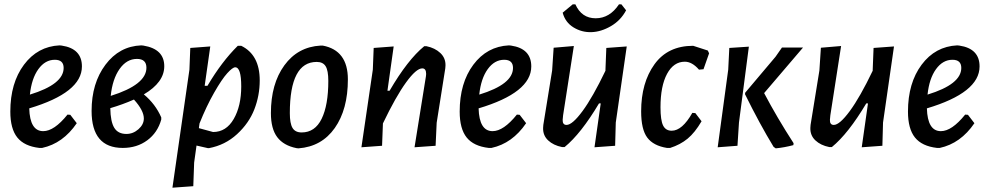

<svg xmlns="http://www.w3.org/2000/svg" viewBox="-20 -681 4593 893"><path d="M337 -108Q273 -14 176 7H163Q93 -1 60.5 -41.5Q28 -82 28 -162Q28 -295 91.5 -380Q155 -465 257 -470L267 -469Q361 -455 361 -372Q361 -250 116 -177Q119 -71 181 -71Q232 -71 294 -148L307 -147ZM235 -403Q190 -403 158.5 -359.5Q127 -316 119 -241Q276 -289 276 -365Q276 -403 235 -403Z M551 7Q406 7 406 -165Q406 -294 470.5 -380Q535 -466 637 -470L647 -469Q744 -453 744 -373Q744 -298 649 -242Q703 -197 730 -135V-125Q713 -64 665 -28.5Q617 7 551 7ZM617 -407Q569 -407 536 -360Q503 -313 495 -235Q661 -287 661 -366Q661 -407 617 -407ZM649 -130Q649 -167 603 -218Q551 -195 493 -178Q494 -115 511.5 -86.5Q529 -58 568 -58Q599 -58 624 -80Q649 -102 649 -130Z M958 -465 932 -282H945Q1011 -394 1086 -468H1102Q1188 -426 1188 -307Q1188 -237 1163 -172.5Q1138 -108 1082.5 -57Q1027 -6 952 8H947L894 -4L883 75L879 185L782 192L861 -357L865 -458ZM1074 -368Q1062 -368 1037 -340.5Q1012 -313 976 -250Q940 -187 908 -107L905 -85L971 -67Q1032 -67 1067 -127.5Q1102 -188 1102 -279Q1102 -368 1074 -368Z M1471 -469H1481Q1598 -447 1598 -312Q1598 -172 1537 -85.5Q1476 1 1368 9L1359 8Q1299 -4 1269.5 -43Q1240 -82 1240 -155Q1240 -291 1302.5 -377Q1365 -463 1471 -469ZM1453 -393Q1328 -393 1328 -155Q1328 -107 1340.5 -86Q1353 -65 1383 -65Q1445 -65 1476 -128.5Q1507 -192 1507 -305Q1507 -353 1494.5 -373Q1482 -393 1453 -393Z M1661 4 1714 -357 1718 -458 1811 -465 1782 -259H1792Q1876 -403 1953 -466H1964Q2003 -458 2028 -434.5Q2053 -411 2052 -376L2051 -363L2011 -110L2006 -3L1908 4L1961 -326L1962 -337Q1962 -363 1944 -363Q1916 -363 1868.5 -297.5Q1821 -232 1761 -107L1757 -3Z M2427 -108Q2363 -14 2266 7H2253Q2183 -1 2150.5 -41.5Q2118 -82 2118 -162Q2118 -295 2181.5 -380Q2245 -465 2347 -470L2357 -469Q2451 -455 2451 -372Q2451 -250 2206 -177Q2209 -71 2271 -71Q2322 -71 2384 -148L2397 -147ZM2325 -403Q2280 -403 2248.5 -359.5Q2217 -316 2209 -241Q2366 -289 2366 -365Q2366 -403 2325 -403Z M2870 -661 2892 -633Q2867 -586 2821.5 -559.5Q2776 -533 2731 -531.5Q2686 -530 2647.5 -553.5Q2609 -577 2597 -622L2644 -661H2656Q2685 -596 2750.5 -596Q2816 -596 2859 -661ZM2649 -467 2599 -145 2597 -124Q2596 -100 2615 -100Q2642 -100 2689.5 -164.5Q2737 -229 2796 -352V-357L2800 -458L2895 -465L2844 -111L2841 -3L2745 4L2774 -200H2766Q2682 -59 2606 3H2594Q2554 -5 2529.5 -28Q2505 -51 2506 -86L2507 -100L2548 -353L2555 -459Z M3204 -468 3272 -446 3278 -433 3252 -359 3231 -357Q3199 -394 3165 -394Q3113 -394 3082.5 -337.5Q3052 -281 3052 -182Q3052 -122 3064 -97.5Q3076 -73 3104 -73Q3153 -73 3200 -156L3214 -155L3243 -117Q3212 -64 3178 -36Q3144 -8 3097 7H3082Q3019 -3 2990.5 -41Q2962 -79 2962 -163Q2962 -296 3024 -382Q3086 -468 3204 -468Z M3318 4 3367 -357 3372 -458 3463 -464 3417 -111 3410 -3ZM3715 -460 3534 -248Q3594 -134 3671 -15L3670 -6Q3629 5 3588 9L3578 2Q3514 -103 3445 -243L3446 -250L3587 -417L3617 -460Z M3892 -467 3842 -145 3840 -124Q3839 -100 3858 -100Q3885 -100 3932.5 -164.5Q3980 -229 4039 -352V-357L4043 -458L4138 -465L4087 -111L4084 -3L3988 4L4017 -200H4009Q3925 -59 3849 3H3837Q3797 -5 3772.5 -28Q3748 -51 3749 -86L3750 -100L3791 -353L3798 -459Z M4512 -108Q4448 -14 4351 7H4338Q4268 -1 4235.5 -41.5Q4203 -82 4203 -162Q4203 -295 4266.5 -380Q4330 -465 4432 -470L4442 -469Q4536 -455 4536 -372Q4536 -250 4291 -177Q4294 -71 4356 -71Q4407 -71 4469 -148L4482 -147ZM4410 -403Q4365 -403 4333.5 -359.5Q4302 -316 4294 -241Q4451 -289 4451 -365Q4451 -403 4410 -403Z"/></svg>

Font: Alegreya Sans SC Medium
Style: Italic
Weight: 500
Italic angle: -7°
Designer: Juan Pablo del Peral
Foundry: Huerta Tipografica
Version: Version 2.007